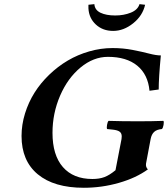

<svg xmlns="http://www.w3.org/2000/svg" viewBox="-20 -888 803 918"><path d="M518.1 -658.2Q568.4 -658.2 613.8 -649.4Q659.2 -640.6 692.9 -631.8Q726.6 -623 749 -623Q738.8 -515.6 738.8 -460L694.8 -454.1Q687.5 -532.2 636 -574.2Q584.5 -616.2 496.1 -616.2Q426.8 -616.2 365.2 -565.4Q303.7 -514.6 267.3 -430.4Q231 -346.2 231 -252.9Q231 -146 280.8 -89.1Q330.6 -32.2 421.9 -32.2Q455.1 -32.2 479.2 -41.3Q503.4 -50.3 532.2 -74.2L561 -223.1Q562 -227.1 562 -235.8Q562 -251 552.2 -258.3Q542.5 -265.6 520 -268.1L492.2 -271Q489.3 -275.9 491.7 -290.5Q494.1 -305.2 499 -310.1Q560.5 -308.1 641.1 -308.1Q705.6 -308.1 761.2 -310.1Q764.6 -306.2 762 -290.8Q759.3 -275.4 753.9 -271Q730 -269 717.3 -257.6Q704.6 -246.1 700.2 -223.1L678.2 -106Q675.8 -89.4 687 -78.1Q630.4 -37.1 548.6 -13.7Q466.8 9.8 380.9 9.8Q238.3 9.8 160.6 -54.7Q83 -119.1 83 -237.8Q83 -292 99.6 -345.5Q116.2 -398.9 145 -444.8Q173.8 -490.7 215.1 -530.5Q256.3 -570.3 304 -598.4Q351.6 -626.5 406.7 -642.3Q461.9 -658.2 518.1 -658.2ZM673.8 -865.2Q662.1 -813 616.7 -776.6Q571.3 -740.2 521 -740.2Q471.2 -740.2 438.2 -770.8Q405.3 -801.3 402.8 -848.1V-865.2L431.2 -868.2Q433.1 -840.3 460.4 -827.1Q487.8 -814 530.8 -814Q571.8 -814 605.2 -827.4Q638.7 -840.8 647 -868.2Z"/></svg>

Font: Common Serif
Style: Bold Italic
Weight: 700
Italic angle: -12°
Designer: Philipp H. Poll, Khaled Hosny
Foundry: Stefan Peev, Context Ltd.
Version: Version 1.026